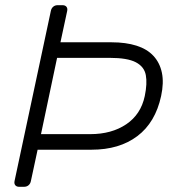

<svg xmlns="http://www.w3.org/2000/svg" viewBox="-20 -720 673 740"><path d="M54 0Q44 0 39 -6Q34 -12 36 -22L176 -678Q178 -688 185 -694Q192 -700 202 -700H221Q231 -700 236 -694Q241 -688 239 -678L213 -557H410Q465 -557 506 -544Q547 -531 571.5 -504.5Q596 -478 604 -439.5Q612 -401 601 -350Q579 -248 509.5 -195.5Q440 -143 333 -143H125L99 -22Q97 -12 90 -6Q83 0 72 0ZM138 -203H328Q410 -203 466.5 -241Q523 -279 538 -350Q548 -398 542 -430.5Q536 -463 503.5 -480Q471 -497 403 -497H200Z"/></svg>

Font: Rubik Light Light
Style: Italic
Weight: 300
Italic angle: -12°
Version: Version 2.104